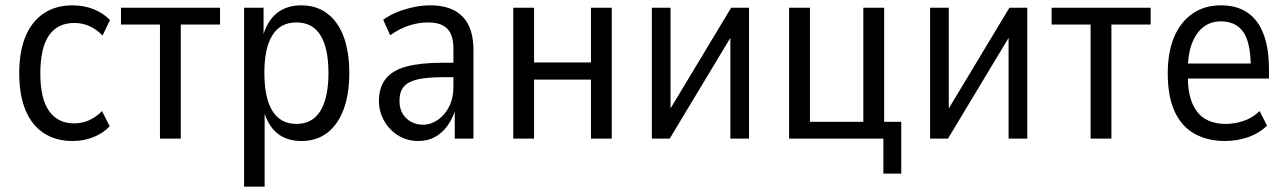

<svg xmlns="http://www.w3.org/2000/svg" viewBox="-20 -519 4821 719"><path d="M252 9Q189 9 144 -20.5Q99 -50 75.5 -106.5Q52 -163 52 -245Q52 -326 75.5 -382.5Q99 -439 144 -469Q189 -499 251 -499Q294 -499 330.5 -484.5Q367 -470 392 -444L364 -386Q343 -408 316.5 -420.5Q290 -433 258 -433Q196 -433 163.5 -386.5Q131 -340 131 -243Q131 -149 164 -103Q197 -57 257 -57Q289 -57 315.5 -69.5Q342 -82 362 -103L391 -46Q366 -20 330 -5.5Q294 9 252 9Z M579 0V-427H433V-490H804V-427H657V0Z M894 180V-490H967V-382H964Q980 -440 1016.5 -469.5Q1053 -499 1108 -499Q1165 -499 1205.5 -468.5Q1246 -438 1267 -381.5Q1288 -325 1288 -245Q1288 -167 1267 -110Q1246 -53 1206 -22Q1166 9 1109 9Q1053 9 1017.5 -20.5Q982 -50 967 -107H971V180ZM1090 -55Q1150 -55 1180 -104Q1210 -153 1210 -246Q1210 -339 1180 -387Q1150 -435 1090 -435Q1030 -435 1000 -387Q970 -339 970 -246Q970 -153 1000 -104Q1030 -55 1090 -55Z M1547 9Q1504 9 1470.5 -12Q1437 -33 1418 -67.5Q1399 -102 1399 -141Q1399 -192 1424.5 -224Q1450 -256 1502.5 -270Q1555 -284 1637 -284H1689V-230H1645Q1598 -230 1565.5 -225.5Q1533 -221 1513.5 -211Q1494 -201 1485 -184Q1476 -167 1476 -141Q1476 -100 1501.5 -76Q1527 -52 1565 -52Q1593 -52 1619.5 -70Q1646 -88 1662 -120Q1678 -152 1678 -192V-336Q1678 -388 1655 -411.5Q1632 -435 1583 -435Q1549 -435 1513.5 -424Q1478 -413 1441 -387L1415 -445Q1440 -463 1469.5 -474.5Q1499 -486 1530 -492.5Q1561 -499 1591 -499Q1644 -499 1680 -480.5Q1716 -462 1734.5 -425Q1753 -388 1753 -330V0H1683V-107H1685Q1674 -73 1654.5 -46.5Q1635 -20 1608 -5.5Q1581 9 1547 9Z M1902 0V-490H1980V-285H2193V-490H2271V0H2193V-221H1980V0Z M2421 0V-490H2491V-73H2467L2718 -490H2785V0H2715V-417H2739L2488 0Z M3288 131V0H2935V-490H3013V-63H3213V-490H3291V-63H3355V131Z M3463 0V-490H3533V-73H3509L3760 -490H3827V0H3757V-417H3781L3530 0Z M4064 0V-427H3918V-490H4289V-427H4142V0Z M4568 9Q4502 9 4453.5 -18Q4405 -45 4379 -101Q4353 -157 4353 -244Q4353 -323 4376.5 -379.5Q4400 -436 4445 -467.5Q4490 -499 4552 -499Q4612 -499 4652 -471.5Q4692 -444 4712 -390.5Q4732 -337 4732 -260V-225H4413V-281H4679L4664 -264Q4664 -359 4636 -399Q4608 -439 4552 -439Q4515 -439 4487.5 -418.5Q4460 -398 4444 -357.5Q4428 -317 4428 -253V-236Q4428 -172 4445 -132Q4462 -92 4493.5 -73.5Q4525 -55 4571 -55Q4603 -55 4636.5 -66Q4670 -77 4697 -103L4725 -48Q4692 -18 4651.5 -4.5Q4611 9 4568 9Z"/></svg>

Font: Nunito Sans 10pt Condensed
Style: Regular
Weight: 400
Width: 3
Designer: Vernon Adams
Foundry: Vernon Adams
Version: Version 3.101;gftools[0.9.27]